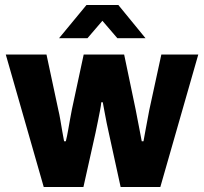

<svg xmlns="http://www.w3.org/2000/svg" viewBox="-20 -744 812 764"><path d="M154 0 3 -527H165L212 -307Q216 -291 220 -267.5Q224 -244 228 -220.5Q232 -197 235 -182H242Q247 -202 251 -225.5Q255 -249 259 -270.5Q263 -292 266 -308L313 -527H474L520 -307Q523 -293 527 -270.5Q531 -248 536 -224Q541 -200 544 -182H551Q554 -198 558 -220.5Q562 -243 566.5 -266Q571 -289 574 -306L622 -527H769L618 0H460L413 -215Q409 -232 404.5 -254.5Q400 -277 396 -299Q392 -321 389 -337H383Q382 -324 378 -304Q374 -284 369.5 -261Q365 -238 360 -215L312 0ZM215 -592 324 -724H451L559 -592H447L362 -691H413L328 -592Z"/></svg>

Font: Archivo SemiCondensed ExtraBold
Style: Regular
Weight: 800
Width: 4
Designer: Hector Gatti
Foundry: Omnibus-Type
Version: Version 2.001